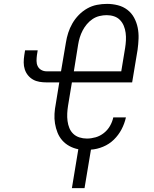

<svg xmlns="http://www.w3.org/2000/svg" viewBox="-20 -763 790 988"><path d="M350 205 383 5Q358 0 337 -11.5Q316 -23 300.5 -40.5Q285 -58 276 -80.5Q267 -103 263 -127.5Q259 -152 260.5 -177.5Q262 -203 267 -228L285 -339H220Q201 -339 183 -342Q165 -345 150 -353.5Q135 -362 124 -375.5Q113 -389 107.5 -406Q102 -423 102 -441.5Q102 -460 105 -479L109 -504H174L170 -479Q168 -464 168 -449.5Q168 -435 174 -422.5Q180 -410 192.5 -403Q205 -396 220 -396H294L319 -543Q323 -569 331 -594Q339 -619 352.5 -642.5Q366 -666 385.5 -686Q405 -706 429 -719.5Q453 -733 479 -738Q505 -743 531 -743Q559 -743 586.5 -736Q614 -729 635.5 -712.5Q657 -696 670 -672Q683 -648 688.5 -621Q694 -594 693 -565Q692 -536 688 -507L660 -339H350L330 -218Q327 -199 326 -179.5Q325 -160 327.5 -140.5Q330 -121 337 -104Q344 -87 357 -74.5Q370 -62 388.5 -56Q407 -50 427 -50Q449 -50 472 -56.5Q495 -63 514.5 -78.5Q534 -94 546 -115Q558 -136 563 -159H628Q621 -127 605.5 -97.5Q590 -68 566 -44.5Q542 -21 510.5 -8Q479 5 448 7L415 205ZM360 -396H604L624 -517Q627 -536 628 -555.5Q629 -575 626.5 -594Q624 -613 617 -630Q610 -647 597.5 -660Q585 -673 567 -679Q549 -685 529 -685Q511 -685 492 -680.5Q473 -676 456.5 -665Q440 -654 427 -638.5Q414 -623 405 -605.5Q396 -588 390.5 -570Q385 -552 382 -533Z"/></svg>

Font: Iosevka Etoile Light Oblique
Style: Regular
Weight: 300
Italic angle: -9°
Designer: Belleve Invis
Foundry: Belleve Invis
Version: Version 15.5.2; ttfautohint (v1.8.4)